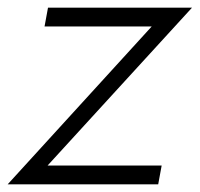

<svg xmlns="http://www.w3.org/2000/svg" viewBox="-32 -480 520 500"><path d="M363 -411H84L93 -460H468L92 -49H389L380 0H-12Z"/></svg>

Font: Jost* Light
Style: Italic
Weight: 300
Italic angle: -10°
Version: Version 3.7